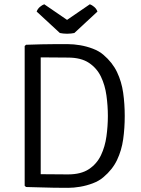

<svg xmlns="http://www.w3.org/2000/svg" viewBox="-20 -898 678 922"><path d="M579 -341Q579 -282.5 571.5 -229.2Q564 -176 542.2 -130Q520.5 -84 476.5 -47Q455.5 -29 425.8 -17.8Q396 -6.5 364.8 -1.2Q333.5 4 307.5 4Q268.5 4 239.2 3.5Q210 3 179.2 2Q148.5 1 105 0L98.5 -6V-677L105 -683Q148.5 -684.5 179 -685.2Q209.5 -686 239 -686Q268.5 -686 307.5 -686Q333.5 -686 364.8 -680.8Q396 -675.5 425.8 -664.2Q455.5 -653 476.5 -635Q520 -598 542 -551.8Q564 -505.5 571.5 -452.2Q579 -399 579 -341ZM498 -341Q498 -389.5 491.2 -439Q484.5 -488.5 464.8 -529.8Q445 -571 407 -596.2Q369 -621.5 306.5 -621.5Q272 -621.5 243 -622Q214 -622.5 175.5 -622.5V-61.5Q214 -61.5 243 -61Q272 -60.5 306.5 -60.5Q369 -60.5 407 -85.8Q445 -111 464.8 -152.5Q484.5 -194 491.2 -243.5Q498 -293 498 -341ZM411.5 -877.5Q421.5 -874 432.2 -865Q443 -856 448 -842.5L337 -739.5Q330 -738 320.8 -737Q311.5 -736 302 -736Q292.5 -736 283.5 -737Q274.5 -738 267.5 -739.5L156 -842.5Q161 -856 171.8 -865Q182.5 -874 192.5 -877.5L302 -802.5Z"/></svg>

Font: Signika Light Light
Style: Regular
Weight: 300
Version: Version 2.001